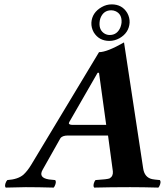

<svg xmlns="http://www.w3.org/2000/svg" viewBox="-20 -851 750 873"><path d="M316.9 -283.2H462.9L430.2 -520H423.8L294.9 -295.9Q288.1 -284.7 307.1 -283.2Q311.5 -283.2 316.9 -283.2ZM173.8 -79.1Q153.3 -43 202.1 -35.2Q211.9 -33.7 231 -32.2Q237.8 -23.9 228.5 -4.4Q226.1 0 224.1 2Q153.8 0 97.2 0Q76.2 0 5.9 2Q-1 -6.3 8.3 -25.4Q10.7 -29.8 13.2 -32.2Q62.5 -35.6 86.9 -57.1Q105 -73.7 122.1 -102.1L430.2 -613.8Q466.3 -613.8 543.9 -658.2L630.9 -85.9Q636.7 -44.4 671.4 -36.6Q679.2 -34.7 707 -32.2Q713.9 -23.9 704.6 -4.4Q702.1 0 700.2 2Q629.9 0 571.8 0Q480.5 0 408.2 2Q401.4 -6.3 409.7 -25.4Q412.1 -29.8 414.1 -32.2Q469.2 -35.6 478.5 -40Q495.1 -49.8 493.2 -71.8L471.2 -234.9H289.1Q262.2 -234.9 253.9 -221.2Q252.9 -219.2 252 -217.8ZM485.8 -804.2Q450.2 -804.2 436.5 -768.1Q433.1 -757.8 432.6 -748Q430.2 -712.4 457 -697.3Q467.3 -691.9 479 -691.9Q513.2 -691.9 527.8 -727.5Q531.7 -738.3 532.7 -748Q535.2 -787.1 504.9 -800.3Q495.6 -804.2 485.8 -804.2ZM395.5 -748Q398.4 -793.9 442.4 -818.8Q463.9 -831.1 487.8 -831.1Q535.2 -831.1 558.6 -792Q570.3 -771 569.3 -748Q566.4 -702.1 523.4 -677.2Q501 -665 477.5 -665Q430.2 -665 406.2 -704.1Q394.5 -725.1 395.5 -748Z"/></svg>

Font: Linux Libertine Capitals O
Style: Bold Italic Samll Caps
Weight: 400
Italic angle: -12°
Designer: Philipp H. Poll
Foundry: Philipp H. Poll
Version: Version 5.0.4